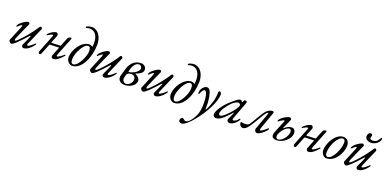

<svg xmlns="http://www.w3.org/2000/svg" viewBox="-3 -1777 6350 3148"><g transform="rotate(20 3172.0 -203.0)"><path d="M67 14C101 14 173 -59 312 -211C315 -214 318 -216 321 -216C325 -216 328 -212 324 -203C314 -175 276 -93 248 -33C240 -15 259 14 276 14C339 14 396 -37 434 -84C450 -103 456 -114 456 -119C456 -124 451 -128 447 -128C446 -128 445 -128 444 -127C414 -97 356 -47 330 -47C318 -47 316 -60 327 -86L455 -380C460 -391 445 -414 433 -414C425 -414 415 -411 408 -398C391 -367 314 -259 239 -174C183 -112 130 -55 110 -55C96 -55 101 -82 113 -109C153 -199 192 -294 236 -385C243 -399 224 -418 214 -418C169 -418 47 -331 47 -283C47 -280 51 -279 55 -279C57 -279 59 -279 60 -280C89 -306 121 -333 132 -333C142 -333 138 -314 129 -292L24 -39C17 -22 44 14 67 14Z M565 15C574 15 585 7 589 -4L660 -181C664 -187 669 -188 672 -188L824 -194C831 -194 827 -191 823 -181L764 -32C758 -17 776 14 797 14C852 14 906 -33 962 -96C964 -99 969 -105 969 -110C969 -115 964 -119 960 -119C959 -119 958 -119 957 -118C947 -108 877 -47 845 -47C833 -47 834 -59 844 -86L949 -350C959 -374 967 -391 967 -397C967 -409 966 -414 956 -414C946 -414 912 -403 904 -386L845 -239C843 -233 840 -231 838 -231L686 -225C683 -225 677 -226 681 -237L733 -365C741 -386 721 -415 703 -415C654 -414 565 -348 563 -324C563 -318 565 -316 569 -316C572 -316 575 -318 578 -320C614 -344 640 -356 660 -356C673 -356 668 -341 662 -327L543 -27C541 -23 541 -19 541 -13C541 4 547 15 565 15Z M1125 14C1297 14 1400 -244 1400 -455C1400 -590 1327 -696 1221 -696C1202 -696 1122 -684 1122 -657C1122 -652 1131 -649 1136 -649C1146 -649 1171 -660 1196 -660C1298 -660 1345 -565 1341 -449C1341 -433 1339 -416 1337 -400C1336 -397 1334 -394 1331 -394C1330 -394 1329 -394 1328 -396C1326 -399 1306 -414 1280 -414C1140 -414 1027 -222 1027 -104C1027 -28 1085 14 1125 14ZM1137 -16C1103 -16 1094 -46 1094 -96C1094 -189 1188 -384 1268 -384C1302 -384 1311 -354 1311 -304C1311 -211 1217 -16 1137 -16Z M1472 14C1506 14 1578 -59 1717 -211C1720 -214 1723 -216 1726 -216C1730 -216 1733 -212 1729 -203C1719 -175 1681 -93 1653 -33C1645 -15 1664 14 1681 14C1744 14 1801 -37 1839 -84C1855 -103 1861 -114 1861 -119C1861 -124 1856 -128 1852 -128C1851 -128 1850 -128 1849 -127C1819 -97 1761 -47 1735 -47C1723 -47 1721 -60 1732 -86L1860 -380C1865 -391 1850 -414 1838 -414C1830 -414 1820 -411 1813 -398C1796 -367 1719 -259 1644 -174C1588 -112 1535 -55 1515 -55C1501 -55 1506 -82 1518 -109C1558 -199 1597 -294 1641 -385C1648 -399 1629 -418 1619 -418C1574 -418 1452 -331 1452 -283C1452 -280 1456 -279 1460 -279C1462 -279 1464 -279 1465 -280C1494 -306 1526 -333 1537 -333C1547 -333 1543 -314 1534 -292L1429 -39C1422 -22 1449 14 1472 14Z M2043 15C2123 15 2232 -33 2232 -126C2232 -165 2195 -198 2153 -217C2146 -220 2147 -223 2152 -225C2201 -241 2272 -269 2272 -329C2272 -385 2228 -414 2181 -414C2074 -414 2002 -344 1971 -238L1935 -115C1913 -39 1961 15 2043 15ZM2041 -209C2040 -209 2040 -209 2039 -209C2033 -209 2029 -213 2031 -219L2036 -239C2055 -314 2093 -384 2156 -384C2188 -384 2207 -357 2207 -329C2207 -282 2126 -221 2041 -209ZM2058 -11C2022 -11 1986 -49 1998 -96L2009 -140C2020 -183 2051 -192 2090 -192C2137 -192 2163 -163 2163 -123C2163 -60 2106 -11 2058 -11Z M2364 14C2398 14 2470 -59 2609 -211C2612 -214 2615 -216 2618 -216C2622 -216 2625 -212 2621 -203C2611 -175 2573 -93 2545 -33C2537 -15 2556 14 2573 14C2636 14 2693 -37 2731 -84C2747 -103 2753 -114 2753 -119C2753 -124 2748 -128 2744 -128C2743 -128 2742 -128 2741 -127C2711 -97 2653 -47 2627 -47C2615 -47 2613 -60 2624 -86L2752 -380C2757 -391 2742 -414 2730 -414C2722 -414 2712 -411 2705 -398C2688 -367 2611 -259 2536 -174C2480 -112 2427 -55 2407 -55C2393 -55 2398 -82 2410 -109C2450 -199 2489 -294 2533 -385C2540 -399 2521 -418 2511 -418C2466 -418 2344 -331 2344 -283C2344 -280 2348 -279 2352 -279C2354 -279 2356 -279 2357 -280C2386 -306 2418 -333 2429 -333C2439 -333 2435 -314 2426 -292L2321 -39C2314 -22 2341 14 2364 14Z M2906 14C3078 14 3181 -244 3181 -455C3181 -590 3108 -696 3002 -696C2983 -696 2903 -684 2903 -657C2903 -652 2912 -649 2917 -649C2927 -649 2952 -660 2977 -660C3079 -660 3126 -565 3122 -449C3122 -433 3120 -416 3118 -400C3117 -397 3115 -394 3112 -394C3111 -394 3110 -394 3109 -396C3107 -399 3087 -414 3061 -414C2921 -414 2808 -222 2808 -104C2808 -28 2866 14 2906 14ZM2918 -16C2884 -16 2875 -46 2875 -96C2875 -189 2969 -384 3049 -384C3083 -384 3092 -354 3092 -304C3092 -211 2998 -16 2918 -16Z M3132 290C3187 290 3264 217 3334 130C3482 -53 3582 -256 3582 -380C3582 -404 3557 -423 3549 -423C3543 -423 3530 -410 3530 -404C3530 -271 3488 -159 3444 -75C3439 -66 3435 -61 3433 -61C3430 -61 3429 -66 3429 -78C3435 -211 3416 -290 3398 -348C3385 -391 3363 -414 3331 -414C3286 -414 3228 -350 3228 -289C3228 -274 3232 -261 3237 -261C3245 -261 3254 -283 3256 -290C3263 -314 3292 -355 3312 -355C3332 -355 3370 -301 3370 -154C3370 -63 3362 12 3332 74C3288 163 3234 230 3187 230C3175 230 3166 223 3157 215C3148 207 3139 198 3126 198C3107 198 3087 221 3087 248C3087 276 3112 290 3132 290Z M3636 14C3696 14 3758 -32 3880 -168C3882 -170 3884 -171 3885 -171C3888 -171 3887 -163 3882 -153C3864 -116 3832 -44 3833 -44C3833 -44 3834 -45 3835 -48C3831 -40 3829 -31 3829 -25C3829 -6 3851 14 3872 14C3904 14 3943 -5 3981 -40C4001 -60 4024 -94 4024 -103C4024 -111 4022 -114 4017 -114C4014 -114 4010 -112 4008 -109C3983 -75 3944 -49 3920 -49C3904 -49 3899 -62 3907 -83L4019 -380C4024 -394 4026 -401 4026 -405C4026 -415 4006 -426 3988 -426C3984 -426 3980 -423 3976 -416C3977 -417 3978 -418 3978 -418C3978 -418 3973 -410 3959 -386C3957 -382 3955 -380 3953 -380C3952 -380 3959 -371 3941 -395C3934 -403 3923 -409 3913 -409C3892 -409 3847 -378 3775 -315C3662 -216 3585 -101 3585 -30C3585 -8 3611 14 3636 14ZM3692 -49C3675 -49 3663 -63 3663 -83C3663 -129 3726 -227 3793 -292C3827 -325 3876 -353 3900 -353C3907 -353 3917 -348 3925 -342C3932 -336 3938 -328 3938 -323C3938 -262 3748 -49 3692 -49Z M4102 14C4126 14 4151 5 4177 -23C4229 -78 4334 -268 4352 -296C4369 -323 4394 -361 4413 -361C4421 -361 4420 -350 4417 -341L4309 -42C4304 -27 4323 14 4351 14C4392 14 4458 -35 4503 -88C4514 -100 4516 -110 4516 -115C4516 -122 4513 -128 4509 -128C4508 -128 4506 -127 4502 -123C4495 -116 4423 -47 4391 -47C4379 -47 4379 -59 4385 -78L4493 -380C4496 -389 4497 -396 4497 -401C4497 -407 4488 -414 4481 -414C4411 -414 4365 -372 4318 -294L4196 -92C4186 -75 4156 -61 4117 -61C4088 -61 4075 -64 4067 -66C4062 -68 4060 -69 4057 -69C4046 -69 4043 -58 4043 -51C4043 -32 4064 14 4102 14Z M4695 14C4808 14 4929 -92 4929 -188C4929 -236 4906 -269 4862 -269C4819 -269 4776 -247 4738 -211C4735 -208 4732 -207 4730 -207C4728 -207 4727 -209 4729 -213L4802 -374C4809 -390 4794 -414 4777 -414C4730 -414 4605 -340 4605 -288C4605 -285 4609 -284 4613 -284C4615 -284 4617 -284 4618 -285C4646 -313 4698 -336 4709 -336C4713 -336 4713 -328 4710 -318L4628 -116C4601 -53 4594 14 4695 14ZM4711 -7C4688 -7 4675 -29 4675 -52C4675 -114 4768 -238 4836 -238C4851 -238 4866 -218 4866 -190C4866 -115 4782 -7 4711 -7Z M5015 15C5024 15 5035 7 5039 -4L5110 -181C5114 -187 5119 -188 5122 -188L5274 -194C5281 -194 5277 -191 5273 -181L5214 -32C5208 -17 5226 14 5247 14C5302 14 5356 -33 5412 -96C5414 -99 5419 -105 5419 -110C5419 -115 5414 -119 5410 -119C5409 -119 5408 -119 5407 -118C5397 -108 5327 -47 5295 -47C5283 -47 5284 -59 5294 -86L5399 -350C5409 -374 5417 -391 5417 -397C5417 -409 5416 -414 5406 -414C5396 -414 5362 -403 5354 -386L5295 -239C5293 -233 5290 -231 5288 -231L5136 -225C5133 -225 5127 -226 5131 -237L5183 -365C5191 -386 5171 -415 5153 -415C5104 -414 5015 -348 5013 -324C5013 -318 5015 -316 5019 -316C5022 -316 5025 -318 5028 -320C5064 -344 5090 -356 5110 -356C5123 -356 5118 -341 5112 -327L4993 -27C4991 -23 4991 -19 4991 -13C4991 4 4997 15 5015 15Z M5563 14C5717 14 5817 -176 5817 -296C5817 -362 5779 -414 5712 -414C5578 -414 5472 -224 5472 -99C5472 -41 5514 14 5563 14ZM5579 -16C5552 -16 5536 -34 5536 -78C5536 -210 5633 -384 5710 -384C5744 -384 5753 -359 5753 -324C5753 -211 5659 -16 5579 -16Z M6165 -476C6235 -476 6316 -537 6316 -600C6316 -604 6314 -612 6307 -612C6299 -612 6294 -609 6282 -586C6257 -537 6221 -520 6175 -520C6143 -520 6132 -531 6132 -552C6132 -569 6142 -585 6142 -596C6142 -609 6133 -622 6111 -622C6086 -622 6061 -596 6061 -554C6061 -516 6098 -476 6165 -476ZM5902 14C5936 14 6008 -59 6147 -211C6150 -214 6153 -216 6156 -216C6160 -216 6163 -212 6159 -203C6149 -175 6111 -93 6083 -33C6075 -15 6094 14 6111 14C6174 14 6231 -37 6269 -84C6285 -103 6291 -114 6291 -119C6291 -124 6286 -128 6282 -128C6281 -128 6280 -128 6279 -127C6249 -97 6191 -47 6165 -47C6153 -47 6151 -60 6162 -86L6290 -380C6295 -391 6280 -414 6268 -414C6260 -414 6250 -411 6243 -398C6226 -367 6149 -259 6074 -174C6018 -112 5965 -55 5945 -55C5931 -55 5936 -82 5948 -109C5988 -199 6027 -294 6071 -385C6078 -399 6059 -418 6049 -418C6004 -418 5882 -331 5882 -283C5882 -280 5886 -279 5890 -279C5892 -279 5894 -279 5895 -280C5924 -306 5956 -333 5967 -333C5977 -333 5973 -314 5964 -292L5859 -39C5852 -22 5879 14 5902 14Z"/></g></svg>

Font: EB Garamond
Style: Italic
Weight: 400
Italic angle: -17.2°
Designer: Georg Duffner and Octavio Pardo
Foundry: Georg Duffner
Version: Version 1.000;PS 001.000;hotconv 1.0.88;makeotf.lib2.5.64775